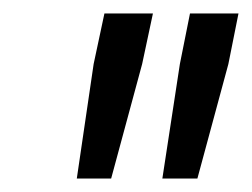

<svg xmlns="http://www.w3.org/2000/svg" viewBox="-20 -708 374 285"><path d="M221 -443 247 -613 262 -688H334L319 -613L273 -443ZM94 -443 119 -613 135 -688H207L191 -613L145 -443Z"/></svg>

Font: Saira Condensed
Style: Italic
Weight: 400
Width: 3
Italic angle: -12°
Designer: Hector Gatti with collaboration of the Omnibus-Type team
Foundry: Omnibus-Type
Version: Version 1.100